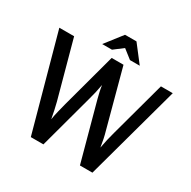

<svg xmlns="http://www.w3.org/2000/svg" viewBox="-196 -1100 1286 1293"><g transform="rotate(30 447.0 -453.0)"><path d="M121 -730 241 -290Q248 -262 254.5 -232.5Q261 -203 267 -169Q273 -206 281 -237.5Q289 -269 297 -301L413 -730H505L624 -287Q632 -260 638 -231Q644 -202 649 -169Q662 -240 679 -300L796 -730H888L687 4H590L469 -441Q463 -464 457.5 -488Q452 -512 448 -540Q436 -472 420 -417L306 4H208L6 -730ZM458 -833 387 -779H311L413 -910H502L603 -779H527Z"/></g></svg>

Font: Rosario SemiBold
Style: Regular
Weight: 600
Designer: Hector Gatti
Foundry: Omnibus Type
Version: Version 1.101; ttfautohint (v1.8.1.43-b0c9)